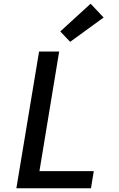

<svg xmlns="http://www.w3.org/2000/svg" viewBox="-20 -1012 640 1032"><path d="M68 0 190 -735H298L192 -92H484L469 0ZM357 -787 304 -843 467 -992 537 -918Z"/></svg>

Font: Iosevka Curly SmBdEx
Style: Italic
Weight: 600
Width: 7
Italic angle: -9°
Monospace: yes
Designer: Belleve Invis
Foundry: Belleve Invis
Version: Version 11.1.0; ttfautohint (v1.8.3)